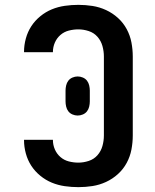

<svg xmlns="http://www.w3.org/2000/svg" viewBox="-20 -763 640 791"><path d="M303 8Q275 8 247 4Q219 0 193.5 -10.5Q168 -21 146 -39Q124 -57 109 -80Q94 -103 86.5 -130.5Q79 -158 79 -185Q79 -186 79 -186Q79 -186 79 -187H198Q198 -186 198 -186Q198 -186 198 -186Q198 -166 206 -147.5Q214 -129 229 -116Q244 -103 263.5 -98Q283 -93 303 -93Q324 -93 345.5 -100Q367 -107 381.5 -123.5Q396 -140 402 -161.5Q408 -183 408 -205V-530Q408 -552 402 -573.5Q396 -595 381.5 -611.5Q367 -628 345.5 -635Q324 -642 303 -642Q283 -642 263.5 -637Q244 -632 229 -619Q214 -606 206 -587.5Q198 -569 198 -549Q198 -549 198 -549Q198 -549 198 -548H79Q79 -549 79 -549Q79 -549 79 -550Q79 -577 86.5 -604.5Q94 -632 109 -655Q124 -678 146 -696Q168 -714 193.5 -724.5Q219 -735 247 -739Q275 -743 303 -743Q332 -743 361 -738.5Q390 -734 417 -721.5Q444 -709 466 -689Q488 -669 502 -643Q516 -617 521.5 -588Q527 -559 527 -530V-205Q527 -176 521.5 -147Q516 -118 502 -92Q488 -66 466 -46Q444 -26 417 -13.5Q390 -1 361 3.5Q332 8 303 8ZM300 -287Q289 -287 278.5 -291.5Q268 -296 261.5 -304.5Q255 -313 252.5 -324Q250 -335 250 -345V-390Q250 -400 252.5 -411Q255 -422 261.5 -430.5Q268 -439 278.5 -443.5Q289 -448 300 -448Q311 -448 321.5 -443.5Q332 -439 338.5 -430.5Q345 -422 347.5 -411Q350 -400 350 -390V-345Q350 -335 347.5 -324Q345 -313 338.5 -304.5Q332 -296 321.5 -291.5Q311 -287 300 -287Z"/></svg>

Font: Iosevka Curly Extended
Style: Bold
Weight: 700
Width: 7
Monospace: yes
Designer: Belleve Invis
Foundry: Belleve Invis
Version: Version 11.1.0; ttfautohint (v1.8.3)